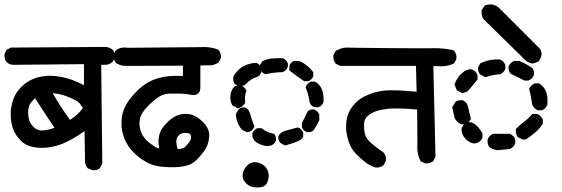

<svg xmlns="http://www.w3.org/2000/svg" viewBox="-27 -780 2547 870"><path d="M388.7 -9.8 373 -16.6 371.1 -17.1 369.6 -19Q359.9 -30.3 358.4 -45.9V-46.4V-46.9L356 -186Q304.7 -148.9 257.8 -129.4Q202.6 -107.4 150.9 -110.4Q97.2 -113.3 69.3 -140.6Q42.5 -166.5 31.7 -197.8Q21.5 -228 21.5 -263.2Q21.5 -298.8 34.2 -332.5Q47.4 -367.2 77.6 -393.6Q92.3 -406.7 109.4 -415.8Q126.5 -424.8 145 -429.7Q181.6 -439.5 222.2 -435.5Q231.9 -434.6 241.7 -432.9Q251.5 -431.2 261 -429.2Q270.5 -427.2 279.8 -424.6Q289.1 -421.9 298.3 -418.5Q312 -413.6 326.2 -407.2Q340.3 -400.9 353.5 -394V-489.3L31.2 -486.3H30.8H30.3Q15.6 -487.8 4.4 -497.6L3.9 -498L3.4 -498.5Q-7.8 -512.2 -6.8 -532.7V-534.7L-5.9 -536.6L2 -552.2L3.4 -555.2L6.8 -556.6L21.5 -563.5L22.9 -564.5H25.4L453.1 -567.4H454.1H454.6Q468.3 -564.9 481 -557.1L481.9 -556.2L482.9 -555.2Q495.6 -540 493.2 -519.5L492.7 -517.6L492.2 -516.1L484.4 -501.5L483.4 -499.5L481.9 -498.5Q467.3 -486.3 449.2 -486.3H431.6L436.5 -41V-38.6L435.5 -36.6L427.7 -21L426.8 -19.5L425.3 -18.1Q420.9 -14.2 415.5 -11.7Q410.2 -9.3 404.1 -8.8Q397.9 -8.3 391.6 -8.8H390.1ZM219.7 -200.7Q197.3 -233.9 175.8 -267.1Q153.8 -300.8 132.3 -334.5Q113.8 -319.3 106.4 -303.7Q102.5 -294.4 101.1 -282Q99.6 -269.5 101.6 -252.9Q105 -222.7 126 -203.6Q146 -185.1 174.3 -189.5Q199.2 -192.9 219.7 -200.7ZM349.6 -292 342.8 -298.8 341.3 -300.3 340.3 -302.2Q335.9 -314.5 313 -326.7Q287.1 -340.3 257.3 -349.6Q235.8 -356 211.9 -357.9Q229 -327.1 247.6 -298.8Q268.1 -267.1 290 -236.8Q308.1 -248 323 -261.7Q337.9 -275.4 349.6 -292Z M709.5 -24.4Q671.9 -26.9 640.1 -43.5Q634.8 -46.4 629.6 -49.6Q624.5 -52.7 619.4 -55.9Q614.3 -59.1 609.4 -62.7Q604.5 -66.4 599.6 -70.3Q594.7 -74.2 590.1 -78.4Q585.4 -82.5 580.6 -87.4Q552.2 -114.3 537.1 -151.4Q521.5 -188.5 523.4 -230.5Q525.4 -272.5 544.9 -306.2Q554.2 -322.8 568.4 -340.1Q582.5 -357.4 601.6 -375.5Q609.4 -382.8 617.7 -389.2Q626 -395.5 634.8 -401.1Q643.6 -406.7 652.6 -411.4Q661.6 -416 671.4 -419.7Q681.2 -423.3 691.4 -426.3Q737.3 -439.5 801.8 -435.5V-482.4L549.8 -481.4Q543 -481.4 536.4 -481.9Q529.8 -482.4 523.9 -483.6Q518.1 -484.9 512.5 -487.3Q506.8 -489.7 502 -492.7L500.5 -493.2L499.5 -494.1Q493.2 -501.5 490 -511Q486.8 -520.5 487.3 -530.8V-533.2L488.3 -534.7L496.1 -549.3L497.6 -551.8L499.5 -552.7Q521.5 -568.8 551.8 -563.5L880.4 -566.4Q901.9 -567.9 921.4 -565.4Q940.9 -563 959.5 -556.2L961.4 -555.2L963.4 -553.2Q976.1 -539.6 973.6 -517.6L973.1 -515.6L972.7 -514.2L964.8 -499.5L963.4 -497.1L961.4 -495.6Q957.5 -493.2 953.4 -491.2Q949.2 -489.3 945.1 -487.8Q940.9 -486.3 936.5 -485.4Q932.1 -484.4 927.5 -484.1Q922.9 -483.9 918.5 -483.9Q909.7 -483.9 900.4 -483.9Q891.1 -483.9 880.9 -482.9V-384.8Q880.9 -378.4 879.9 -373.5Q877.4 -359.4 866.7 -353.5Q856 -347.7 841.3 -350.1Q813.5 -355.5 790.5 -356Q766.6 -356.4 742.2 -356Q736.8 -356 731.4 -355.2Q726.1 -354.5 720.9 -353.3Q715.8 -352.1 710.7 -350.1Q705.6 -348.1 700.7 -345.7Q680.7 -335.4 648.4 -304.7Q632.8 -289.1 623 -275.6Q613.3 -262.2 609.9 -251.5Q602.5 -228.5 606 -206.5Q607.4 -195.3 610.8 -185.5Q614.3 -175.8 619.1 -167Q624.5 -158.7 630.6 -151.4Q636.7 -144 644 -137.7Q648.9 -133.8 654.1 -129.9Q659.2 -126 664.6 -122.3Q669.9 -118.7 675.3 -115.2Q677.2 -113.8 679.7 -112.5Q682.1 -111.3 684.6 -110.4Q687 -109.4 689.5 -108.6Q691.9 -107.9 694.3 -107.4Q689.9 -131.3 691.9 -151.4Q694.8 -178.2 706.5 -196.3Q712.4 -205.1 719.5 -213.4Q726.6 -221.7 735.4 -230Q753.4 -247.6 778.8 -257.8Q791.5 -262.7 805.7 -263.9Q819.8 -265.1 834.5 -262.2Q864.3 -255.9 893.6 -226.1Q924.3 -194.8 920.9 -160.2Q919.9 -149.4 918 -140.4Q916 -131.3 913.1 -123.3Q910.2 -115.2 906.2 -108.9Q900.9 -99.6 893.1 -89.1Q885.3 -78.6 874.5 -66.9Q852.5 -41.5 831.5 -33.7Q812 -26.4 782.7 -23.4Q772.9 -22.5 761.5 -22.2Q750 -22 737.1 -22.5Q724.1 -22.9 709.5 -24.4ZM808.6 -111.3Q826.7 -128.9 834.5 -142.1Q837.9 -147.9 838.6 -154.1Q839.4 -160.2 837.4 -167Q836.4 -169.9 834.5 -172.1Q832.5 -174.3 827.9 -175.8Q823.2 -177.2 815.9 -177.7Q794.9 -178.7 782.7 -166.5Q776.9 -160.2 774.2 -152.8Q771.5 -145.5 772 -135.7Q772.9 -118.7 778.8 -104Q780.8 -104.5 783 -104.7Q785.2 -105 787.4 -105.2Q789.6 -105.5 791.3 -106Q793 -106.4 794.7 -106.7Q796.4 -106.9 798.1 -107.4Q799.8 -107.9 801.3 -108.4Q802.7 -108.9 804 -109.4Q805.2 -109.9 806.4 -110.4Q807.6 -110.8 808.6 -111.3Z M1133.3 69.3Q1108.4 69.3 1089.8 52.2Q1069.8 34.2 1072.8 9.8Q1075.7 -13.7 1094.7 -31.7Q1115.7 -50.8 1144.5 -42.5Q1171.9 -34.7 1183.6 -12.2Q1194.8 9.8 1188.5 33.2Q1185.5 44.9 1180.7 52.7Q1175.8 60.5 1168 64.5Q1161.1 67.4 1152.6 68.6Q1144 69.8 1133.3 69.3ZM1180.7 -118.2Q1174.8 -118.7 1169.2 -120.1Q1163.6 -121.6 1158.2 -123.5Q1152.8 -125.5 1147.5 -127.9Q1142.1 -130.4 1137.2 -133.8Q1132.3 -137.2 1127.4 -141.1L1127 -141.6L1126.5 -142.1Q1115.2 -155.8 1116.2 -174.3V-176.3L1117.2 -177.7Q1118.7 -181.2 1120.8 -184.3Q1123 -187.5 1125.5 -189.9Q1127.9 -192.4 1131.1 -194.6Q1134.3 -196.8 1137.7 -198.2L1139.6 -199.2H1141.6H1154.3H1157.7L1160.2 -197.3Q1171.4 -188.5 1184.1 -182.9Q1196.8 -177.2 1210.9 -174.8L1214.4 -173.8L1216.8 -170.9Q1225.1 -160.2 1223.6 -144.5V-143.1L1222.7 -141.6Q1220.7 -136.7 1217.8 -132.8Q1214.8 -128.9 1210.9 -126Q1207 -123 1202.1 -121.1L1200.7 -120.6L1199.2 -120.1L1182.6 -118.2H1181.6ZM1260.7 -122.6 1244.1 -132.3 1242.2 -133.3 1241.2 -134.8Q1232.9 -145.5 1234.4 -161.1V-162.6L1235.4 -164.6Q1244.1 -182.1 1270 -188.5Q1291.5 -193.8 1318.8 -201.7L1321.8 -202.6L1324.7 -201.7Q1339.4 -196.3 1345.7 -181.6L1346.7 -179.7V-177.7V-163.1V-160.6L1345.7 -158.7Q1340.3 -147.9 1322.5 -139.9Q1304.7 -131.8 1268.6 -121.6L1264.2 -120.1ZM1088.4 -182.6 1071.8 -190.4 1069.8 -191.4 1068.8 -192.9Q1043.9 -222.7 1042 -261.2V-264.2L1043.5 -266.6L1053.2 -283.2L1053.7 -284.2L1054.7 -285.2Q1058.1 -289.1 1063 -291Q1067.9 -293 1072.8 -293.2Q1077.6 -293.5 1083.5 -293L1085 -292.5L1085.9 -292Q1094.2 -288.6 1099.4 -280.3Q1104.5 -272 1107.4 -260.3Q1112.8 -240.2 1124.5 -211.4L1125.5 -208L1124.5 -204.6Q1119.1 -189.9 1104.5 -183.6L1103.5 -183.1L1101.6 -182.6L1093.8 -181.6L1091.3 -181.2ZM1361.8 -182.1Q1354.5 -185.1 1349.4 -190.2Q1344.2 -195.3 1341.3 -202.6L1340.8 -204.1V-206.1V-220.7V-223.1L1342.3 -225.6Q1346.7 -233.4 1350.8 -241.5Q1355 -249.5 1358.6 -257.6Q1362.3 -265.6 1366.2 -273.4L1367.2 -275.9L1369.1 -277.3Q1379.9 -285.6 1395.5 -284.2H1397L1398.4 -283.2Q1401.9 -281.7 1405 -279.5Q1408.2 -277.3 1410.6 -274.9Q1413.1 -272.5 1415.3 -269.3Q1417.5 -266.1 1418.9 -262.7L1419.9 -260.7V-258.8V-237.3V-235.4L1418.9 -233.4Q1408.7 -210.9 1393.6 -189.5L1392.6 -188.5L1391.6 -187.5Q1380.4 -179.2 1363.8 -181.6L1362.8 -182.1ZM1045.9 -291.5 1028.3 -301.3 1025.9 -302.2 1024.4 -305.2Q1014.2 -324.2 1017.6 -350.6Q1020 -370.1 1032.7 -385.3L1033.7 -386.2L1034.7 -387.2Q1046.4 -395 1064 -392.6H1064.9L1065.4 -392.1Q1070.8 -390.6 1075 -387.7Q1079.1 -384.8 1082.5 -380.9Q1085.9 -377 1087.9 -372.1L1089.8 -368.7L1088.4 -364.7Q1080.6 -343.8 1084 -318.8L1084.5 -315.4L1083 -312.5Q1079.1 -306.2 1073.7 -301Q1068.4 -295.9 1061.5 -293L1061 -292.5H1060.1L1053.2 -290.5L1049.8 -289.1ZM1397 -294.4Q1392.1 -296.4 1388.2 -299.3Q1384.3 -302.2 1381.3 -306.2Q1378.4 -310.1 1376.5 -314.9L1376 -315.9V-316.9Q1371.6 -351.1 1358.9 -380.9L1357.4 -384.8L1359.4 -388.7Q1362.3 -395.5 1367.7 -400.9Q1373 -406.2 1379.9 -409.2L1381.8 -410.2H1383.8H1397.5H1399.9L1402.3 -408.7Q1422.9 -397.5 1432.6 -372.6Q1441.4 -349.1 1438.5 -317.4V-315.9L1437.5 -314.5Q1435.5 -309.6 1432.4 -305.7Q1429.2 -301.8 1425.3 -299.1Q1421.4 -296.4 1416.5 -294.4L1415 -293.9H1413.1H1400.4H1398.4ZM1056.6 -388.2 1039.1 -397.9 1036.6 -398.9 1035.2 -401.4Q1027.8 -415 1030.3 -432.1L1030.8 -434.1L1031.7 -436Q1034.7 -440.4 1037.8 -444.8Q1041 -449.2 1044.2 -453.1Q1047.4 -457 1050.8 -460.7Q1054.2 -464.4 1057.9 -467.5Q1061.5 -470.7 1065.4 -473.4Q1069.3 -476.1 1073.2 -478.3Q1077.1 -480.5 1081.5 -482.4Q1095.2 -488.8 1108.2 -491.9Q1121.1 -495.1 1132.8 -495.1H1134.8L1136.7 -494.1Q1144 -491.2 1148.9 -485.6Q1153.8 -480 1156.7 -473.1L1157.2 -471.7V-469.7V-455.1V-453.1L1156.7 -451.7Q1151.4 -437 1136.7 -430.7L1135.7 -430.2H1134.8Q1112.3 -424.8 1084 -396.5L1082.5 -395L1081.1 -394.5L1065.4 -387.7L1061 -385.7ZM1349.1 -413.6Q1316.4 -435.5 1288.1 -458L1284.2 -460.9V-465.8V-479.5V-481.4L1284.7 -482.9Q1290 -498 1305.2 -503.4L1306.6 -503.9H1308.6H1326.2H1328.1L1330.1 -502.9Q1341.8 -498 1352.5 -491Q1363.3 -483.9 1372.8 -474.9Q1382.3 -465.8 1390.6 -455.1L1392.6 -452.6V-449.2V-436.5V-434.6L1391.6 -432.6Q1388.7 -425.3 1383.1 -420.4Q1377.4 -415.5 1370.6 -412.6L1369.1 -412.1H1367.2H1354.5H1351.6ZM1173.3 -444.8Q1166 -447.8 1160.6 -453.1Q1155.3 -458.5 1152.3 -465.8L1151.4 -467.8V-469.7V-483.4V-486.3L1152.8 -488.8L1159.7 -499.5L1161.1 -501.5L1163.6 -502.9Q1183.6 -513.7 1207.5 -515.1Q1229 -516.6 1252 -516.6H1253.9L1255.9 -515.6Q1262.7 -512.7 1268.1 -507.3Q1273.4 -502 1276.4 -495.1L1277.3 -493.2V-491.2V-479.5V-477.5L1276.9 -476.1L1276.4 -475.6Q1273.4 -468.3 1268.3 -462.6Q1263.2 -457 1255.9 -454.1L1254.4 -453.1H1252Q1212.9 -452.1 1178.7 -444.3L1176.3 -443.8Z M1896.5 -41 1881.8 -47.9 1878.4 -49.3 1877 -52.7Q1861.3 -85.9 1864.3 -125.5L1863.3 -283.7Q1830.6 -286.6 1795.9 -288.1Q1757.3 -290 1727.1 -286.6Q1697.3 -283.2 1676.3 -275.9Q1655.3 -268.6 1639.6 -254.9Q1625.5 -242.2 1623.5 -226.1Q1621.1 -207 1625 -180.7Q1625.5 -175.8 1627 -171.1Q1628.4 -166.5 1630.6 -161.9Q1632.8 -157.2 1635.7 -152.8Q1638.7 -148.4 1642.3 -144Q1646 -139.6 1650.9 -135.7Q1674.8 -113.3 1709.5 -90.3L1710.4 -89.4L1711.4 -88.4Q1717.8 -81.5 1720.2 -72.5Q1722.7 -63.5 1721.7 -53.7L1721.2 -51.8L1720.7 -50.3L1712.9 -34.7L1711.9 -33.2L1710.9 -31.7Q1695.3 -18.1 1672.4 -21.5L1671.4 -22H1670.4Q1647.5 -30.3 1628.4 -44.9Q1609.9 -59.1 1586.9 -82Q1562.5 -106 1550.8 -145Q1539.1 -183.6 1541.5 -216.8Q1543.9 -249.5 1553.2 -269.5Q1562 -289.6 1582 -311.5Q1602.5 -334.5 1638.7 -349.6Q1674.3 -365.2 1715.8 -369.6Q1754.9 -374 1860.8 -364.3L1857.9 -481.4H1516.6H1514.2L1512.2 -482.4L1496.6 -490.2L1494.6 -491.2L1493.7 -492.7Q1482.4 -506.3 1483.4 -526.9V-528.8L1484.4 -530.8L1492.2 -546.4L1493.7 -549.3L1496.6 -550.8Q1525.4 -565.4 1543.5 -564.5Q1559.1 -563.5 1733.6 -562Q1908.2 -560.5 1942.9 -561.5Q1979.5 -562.5 2025.4 -552.7L2028.3 -551.8L2030.8 -549.3Q2043.5 -535.6 2041 -513.7L2040.5 -511.7L2040 -510.3L2032.2 -495.6L2030.3 -492.7L2027.3 -491.2Q1993.2 -475.6 1950.7 -480.5L1936.5 -480L1946.3 -72.3V-70.3L1945.3 -67.9L1937.5 -52.2L1936.5 -50.3L1935.1 -49.3Q1920.9 -37.6 1899.4 -40H1897.9Z M2225.6 -99.6Q2206.1 -102.1 2191.4 -113.3L2189.9 -114.3L2189 -115.7Q2180.2 -129.4 2182.6 -147.9L2183.1 -148.9L2183.6 -150.4Q2186.5 -157.7 2192.4 -163.6Q2198.2 -169.4 2206.1 -172.9L2208 -173.8H2210H2280.3H2282.2L2284.2 -172.9Q2287.1 -171.9 2289.3 -170.4Q2291.5 -168.9 2293.7 -167.2Q2295.9 -165.5 2297.9 -163.6Q2299.8 -161.6 2301.5 -159.7Q2303.2 -157.7 2304.4 -155.3Q2305.7 -152.8 2306.6 -150.4L2307.6 -148.4V-146.5V-131.8V-129.9L2307.1 -128.4L2306.6 -127.9Q2300.3 -112.8 2284.2 -105.5L2282.7 -104.5H2281.2L2227.5 -99.6H2226.6ZM2119.1 -129.9Q2101.1 -133.3 2085 -147.9Q2063.5 -168.9 2064.5 -196.8V-198.7L2065.4 -200.7L2072.3 -213.4L2073.2 -215.3L2074.7 -216.3Q2079.6 -220.2 2085 -222.7Q2090.3 -225.1 2096.2 -225.6Q2102.1 -226.1 2108.4 -225.6H2109.9L2111.3 -224.6Q2125 -219.2 2137.7 -205.6Q2144 -198.7 2149.2 -191.7Q2154.3 -184.6 2158.2 -177.2L2159.2 -175.3V-172.9V-158.2V-155.8L2158.2 -153.8Q2154.3 -146.5 2148.7 -141.1Q2143.1 -135.7 2135.7 -132.8L2134.8 -132.3L2133.8 -131.8L2123 -129.9H2121.1ZM2340.3 -148.4 2320.8 -158.2 2318.4 -159.7 2316.9 -161.6Q2312.5 -168.5 2311 -176.5Q2309.6 -184.6 2310.5 -192.9L2311 -195.8L2313.5 -198.2Q2321.3 -206.5 2330.3 -214.1Q2339.4 -221.7 2349.1 -229.5Q2358.4 -236.3 2366.7 -244.1Q2375 -252 2382.3 -260.3L2385.3 -263.7H2389.6H2405.3H2407.2L2408.7 -263.2L2409.2 -262.7Q2412.6 -261.2 2416 -259Q2419.4 -256.8 2422.4 -253.9Q2425.3 -251 2427.5 -247.6Q2429.7 -244.1 2431.6 -240.2L2432.6 -238.3V-236.3V-222.7V-219.7L2431.2 -217.3Q2424.3 -206.5 2415.8 -197Q2407.2 -187.5 2397.5 -179.2Q2387.7 -170.9 2378.2 -163.8Q2368.7 -156.7 2358.9 -149.9L2356.9 -148.9L2354.5 -148.4L2345.7 -147.5L2342.8 -147ZM2063 -217.3Q2041.5 -225.6 2033.2 -246.1L2032.7 -247.1V-247.6L2022.9 -289.6L2022 -293.5L2023.9 -296.9L2034.7 -315.4L2035.6 -316.9L2037.1 -318.4Q2048.8 -327.1 2066.9 -326.2H2068.8L2070.8 -325.2Q2085.9 -317.9 2091.8 -302.7L2092.3 -301.8L2092.8 -300.8Q2098.1 -273.9 2106 -245.6L2106.9 -242.7L2105.5 -239.3Q2102.5 -231.9 2096.9 -226.3Q2091.3 -220.7 2084 -217.8L2082 -216.8H2080.1H2066.4H2064.5ZM2407.7 -281.2Q2390.6 -290 2384.3 -307.1L2383.8 -308.1V-309.6Q2381.8 -325.7 2378.9 -341.3Q2376 -356.9 2371.6 -372.6L2370.6 -375.5L2372.1 -378.9Q2374 -383.8 2377.2 -388.2Q2380.4 -392.6 2384.8 -395.8Q2389.2 -398.9 2394.5 -401.4L2396.5 -402.3H2398.4H2412.1H2415L2417 -400.9Q2459.5 -375.5 2453.1 -306.6V-305.2L2452.6 -304.2Q2450.2 -298.8 2447 -294.2Q2443.8 -289.6 2439.2 -286.4Q2434.6 -283.2 2429.2 -280.8L2427.7 -280.3H2425.8H2412.1H2409.7ZM2064.9 -359.4 2046.4 -369.1 2043 -371.1 2041.5 -374.5 2033.7 -394 2032.2 -397.5 2033.7 -400.9Q2045.4 -430.7 2066.4 -448.7Q2088.4 -468.3 2110.4 -465.8H2111.8L2113.3 -464.8Q2128.4 -458.5 2135.7 -442.4L2136.7 -440.4V-438.5V-422.9V-419.4L2134.3 -416.5L2094.2 -368.7L2092.8 -366.7L2090.3 -365.7L2072.8 -358.9L2068.8 -357.4ZM2347.2 -416 2288.6 -445.3 2286.6 -446.3 2285.2 -448.2Q2276.4 -460 2277.3 -477.1V-479L2278.3 -480.5Q2285.6 -496.6 2300.8 -502.9L2302.7 -503.9H2304.2H2304.7H2324.2H2326.2L2328.1 -502.9Q2356.4 -491.2 2383.3 -473.1L2384.8 -472.2L2385.7 -470.7Q2395 -459 2392.6 -440.9L2392.1 -439.9L2391.6 -438.5Q2389.6 -433.6 2386.5 -429.2Q2383.3 -424.8 2378.9 -421.6Q2374.5 -418.5 2369.1 -416L2367.2 -415H2365.2H2351.6H2349.1ZM2168 -432.1 2149.4 -442.9 2147.9 -443.8 2146.5 -445.3Q2137.2 -457 2139.6 -475.1L2140.1 -477.1L2141.1 -478.5L2147.9 -490.2L2149.4 -492.7L2151.9 -494.1Q2190.4 -512.7 2235.8 -510.7H2237.3L2238.8 -510.3Q2255.4 -503.4 2262.2 -486.8L2262.7 -485.4V-483.4V-469.7V-467.8L2262.2 -466.3L2261.7 -465.8Q2255.4 -450.2 2238.8 -443.8L2237.3 -443.4H2235.8Q2205.1 -441.4 2176.3 -431.2L2171.9 -429.7ZM2381.8 -492.7Q2366.2 -496.1 2353.5 -507.3L2164.1 -693.4L2163.1 -694.3L2162.6 -695.3Q2159.2 -700.7 2157.5 -706.8Q2155.8 -712.9 2155.3 -719Q2154.8 -725.1 2155.3 -731.4L2155.8 -733.9L2156.7 -735.8L2166.5 -751.5L2168 -753.9L2170.9 -754.9Q2205.1 -769 2233.9 -744.6H2234.4V-744.1L2418 -560.5L2418.5 -560.1L2418.9 -559.6Q2430.7 -544.4 2425.3 -522.9V-522L2424.3 -520.5L2415.5 -504.9L2414.6 -502.4L2412.1 -501.5Q2407.7 -498.5 2403.1 -496.8Q2398.4 -495.1 2393.8 -493.9Q2389.2 -492.7 2384.8 -492.2H2383.3Z"/></svg>

Font: NaikaiFont
Style: Bold
Weight: 700
Version: Version 1.89